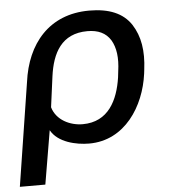

<svg xmlns="http://www.w3.org/2000/svg" viewBox="-74 -591 716 803"><g transform="rotate(-5 283.5 -189.5)"><path d="M-23 165H84L122 -60C151 -7 227 10 282 10C432 10 518 -126 536 -261L538 -278C548 -356 538 -418 505 -469C471 -520 413 -544 330 -544C161 -544 66 -428 45 -269ZM262 -73C209 -73 152 -100 136 -155L153 -283C166 -380 206 -459 315 -459C360 -459 392 -444 412 -412C431 -380 437 -337 429 -281L426 -255C412 -161 370 -73 262 -73Z"/></g></svg>

Font: Cheyenne Sans Medium
Style: Italic
Weight: 500
Italic angle: -8.13011°
Designer: The Public Sans project authors (U.S. Web Design System), Libre Franklin designed by Pablo Impallari and Rodrigo Fuenzal
Foundry: The Cheyenne Sans Project Authors
Version: Version 2.007